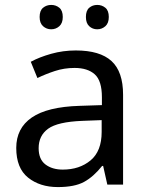

<svg xmlns="http://www.w3.org/2000/svg" viewBox="-20 -750 601 780"><path d="M288 -545Q386 -545 433 -502Q480 -459 480 -365V0H416L399 -76H395Q360 -32 321.5 -11Q283 10 215 10Q142 10 94 -28.5Q46 -67 46 -149Q46 -229 109 -272.5Q172 -316 303 -320L394 -323V-355Q394 -422 365 -448Q336 -474 283 -474Q241 -474 203 -461.5Q165 -449 132 -433L105 -499Q140 -518 188 -531.5Q236 -545 288 -545ZM314 -259Q214 -255 175.5 -227Q137 -199 137 -148Q137 -103 164.5 -82Q192 -61 235 -61Q303 -61 348 -98.5Q393 -136 393 -214V-262ZM141 -681Q141 -707 155 -718.5Q169 -730 188 -730Q207 -730 221 -718.5Q235 -707 235 -681Q235 -656 221 -643.5Q207 -631 188 -631Q169 -631 155 -643.5Q141 -656 141 -681ZM329 -681Q329 -707 342.5 -718.5Q356 -730 375 -730Q394 -730 408 -718.5Q422 -707 422 -681Q422 -656 408 -643.5Q394 -631 375 -631Q356 -631 342.5 -643.5Q329 -656 329 -681Z"/></svg>

Font: Noto Sans Gothic
Style: Regular
Weight: 400
Designer: Monotype Design Team
Foundry: Monotype Imaging Inc.
Version: Version 2.001; ttfautohint (v1.8.4.7-5d5b)